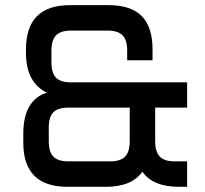

<svg xmlns="http://www.w3.org/2000/svg" viewBox="-20 -720 791 740"><path d="M701.2 0H669.9Q569.3 0 528.8 -58.1Q487.3 0 388.2 0H240.2Q69.8 0 69.8 -169.9V-205.1Q69.8 -270.5 93.3 -310.1Q116.7 -349.6 161.1 -362.8Q121.6 -381.3 100.8 -419.7Q80.1 -458 80.1 -517.1V-529.8Q80.1 -700.2 250 -700.2H397.9Q484.4 -700.2 526.1 -658.2Q567.9 -616.2 567.9 -529.8V-487.8H470.2V-524.9Q470.2 -564.9 452.6 -583.5Q435.1 -602.1 395 -602.1H252.9Q213.4 -602.1 195.8 -583.5Q178.2 -564.9 178.2 -524.9V-479Q178.2 -440.9 194.1 -422.6Q210 -404.3 246.1 -402.8H701.2V-305.2H578.1V-174.8Q578.1 -135.3 595.7 -116.7Q613.3 -98.1 652.8 -98.1H701.2ZM404.8 -98.1Q444.8 -98.1 462.4 -116.7Q480 -135.3 480 -174.8V-305.2H243.2Q203.1 -305.2 185.5 -287.1Q168 -269 168 -229V-174.8Q168 -135.3 185.5 -116.7Q203.1 -98.1 243.2 -98.1H404.8Z"/></svg>

Font: Aldrich
Style: Regular
Weight: 400
Designer: Matthew Desmond
Foundry: Matthew Desmond
Version: Version 1.002 2011